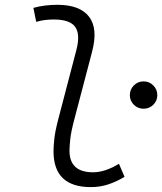

<svg xmlns="http://www.w3.org/2000/svg" viewBox="-20 -762 669 792"><path d="M354.5 9.8Q200.7 9.8 200.7 -138.2Q200.7 -158.2 204.3 -191.2Q208 -224.1 222.2 -277.3L294.9 -555.2Q312 -620.1 290.3 -650.9Q268.6 -681.6 201.2 -681.6Q183.6 -681.6 165.5 -679.4Q147.5 -677.2 129.4 -671.9L117.7 -729.5Q142.1 -736.3 167 -739.3Q191.9 -742.2 216.8 -742.2Q310.1 -742.2 347.7 -692.6Q385.3 -643.1 359.4 -546.9L288.6 -277.3Q273.4 -221.2 270 -189.2Q266.6 -157.2 266.6 -141.6Q266.1 -51.3 363.8 -51.3Q413.1 -51.3 470.7 -86.4L493.7 -32.7Q460.9 -12.7 427 -1.5Q393.1 9.8 354.5 9.8ZM572.3 -313.5Q548.8 -313.5 532.2 -329.8Q515.6 -346.2 515.6 -369.6Q515.6 -393.1 532.2 -409.7Q548.8 -426.3 572.3 -426.3Q595.7 -426.3 612.3 -409.7Q628.9 -393.1 628.9 -369.6Q628.9 -346.2 612.3 -329.8Q595.7 -313.5 572.3 -313.5Z"/></svg>

Font: Cascadia Code PL Light
Style: Italic
Weight: 300
Italic angle: -10°
Monospace: yes
Designer: Aaron Bell
Foundry: Saja Typeworks
Version: Version 2404.023; ttfautohint (v1.8.4)